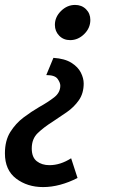

<svg xmlns="http://www.w3.org/2000/svg" viewBox="-23 -526 474 780"><path d="M262 -363Q235 -363 217.5 -381Q200 -399 200 -425Q200 -457 225 -481.5Q250 -506 282 -506Q309 -506 326.5 -488.5Q344 -471 344 -445Q344 -412 319 -387.5Q294 -363 262 -363ZM152 234Q88 234 42.5 199.5Q-3 165 -3 97Q-3 45 19 10Q41 -25 73 -49Q105 -73 136 -91Q172 -111 197 -130.5Q222 -150 222 -178Q222 -190 211 -205.5Q200 -221 165 -221L194 -291Q240 -288 267 -271Q294 -254 305.5 -231Q317 -208 317 -187Q317 -147 297.5 -119Q278 -91 248.5 -70.5Q219 -50 190 -31Q155 -9 130.5 14.5Q106 38 106 77Q106 113 126.5 129Q147 145 178 145Q222 145 266 117L292 197Q257 215 221.5 224.5Q186 234 152 234Z"/></svg>

Font: Rosario SemiBold
Style: Italic
Weight: 600
Italic angle: -8.05°
Designer: Hector Gatti
Foundry: Omnibus Type
Version: Version 1.101; ttfautohint (v1.8.1.43-b0c9)